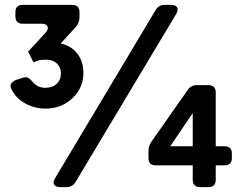

<svg xmlns="http://www.w3.org/2000/svg" viewBox="-20 -765 993 785"><path d="M166 -321Q122 -321 83.5 -342Q45 -363 27 -400Q20 -413 25.5 -422.5Q31 -432 45 -438L73 -447Q86 -451 94.5 -447Q103 -443 112 -432Q132 -406 166 -406Q194 -406 211.5 -422Q229 -438 229 -465Q229 -490 212.5 -505.5Q196 -521 166 -521Q138 -521 117 -510L95 -554L166 -631Q179 -645 174.5 -656.5Q170 -668 150 -668H73Q43 -668 43 -698V-715Q43 -745 73 -745H275Q305 -745 305 -715V-694Q305 -673 291 -656L228 -587Q271 -578 296 -546Q321 -514 321 -467Q321 -426 300.5 -393Q280 -360 245 -340.5Q210 -321 166 -321ZM225 0Q208 0 201.5 -10Q195 -20 205 -36L617 -725Q629 -745 653 -745H680Q698 -745 704 -735Q710 -725 701 -709L289 -21Q276 0 253 0ZM798 0Q768 0 768 -30V-89H617Q587 -89 587 -119V-147Q587 -168 598 -184L748 -398Q761 -417 785 -417H832Q862 -417 862 -387V-167H898Q928 -167 928 -137V-119Q928 -89 898 -89H862V-30Q862 0 832 0ZM768 -167V-303L676 -167Z"/></svg>

Font: Pitagon Sans Text
Style: Bold
Weight: 700
Designer: Travis Tran
Foundry: Pitagon
Version: Version 1.001; ttfautohint (v1.8.4.7-5d5b);gftools[0.9.26]